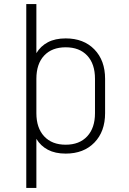

<svg xmlns="http://www.w3.org/2000/svg" viewBox="-20 -750 640 950"><path d="M110 180V-730H160V-487Q181 -522 217 -541Q253 -560 305 -560Q394 -560 447 -505.5Q500 -451 500 -360V-190Q500 -99 447 -44.5Q394 10 305 10Q253 10 217 -9Q181 -28 160 -63V180ZM305 -516Q237 -516 198.5 -475Q160 -434 160 -360V-190Q160 -117 198.5 -75.5Q237 -34 305 -34Q373 -34 411.5 -75.5Q450 -117 450 -190V-360Q450 -434 411.5 -475Q373 -516 305 -516Z"/></svg>

Font: Tiny Thin
Style: Regular
Weight: 100
Monospace: yes
Designer: Philipp Nurullin, Konstantin Bulenkov
Foundry: JetBrains
Version: Version 2.251; ttfautohint (v1.8.4.7-5d5b)